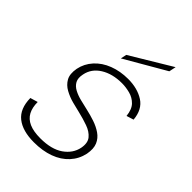

<svg xmlns="http://www.w3.org/2000/svg" viewBox="-210 -789 885 885"><g transform="rotate(45 232.5 -346.5)"><path d="M62 -137Q62 -101 75 -76.5Q88 -52 116 -39.5Q144 -27 189 -27Q261 -27 302.5 -56Q344 -85 353 -130Q360 -167 343 -187.5Q326 -208 295 -219Q264 -230 230 -238Q208 -243 179.5 -250.5Q151 -258 125.5 -272Q100 -286 87 -309.5Q74 -333 81 -372Q89 -412 117 -443Q145 -474 188 -490.5Q231 -507 282 -507Q343 -507 385 -480Q427 -453 432 -392L397 -381Q393 -420 374 -439.5Q355 -459 328 -466Q301 -473 276 -473Q214 -473 171.5 -446.5Q129 -420 120 -374Q114 -346 123.5 -328.5Q133 -311 153 -300.5Q173 -290 197.5 -284Q222 -278 248 -272Q275 -266 303.5 -256.5Q332 -247 354.5 -231.5Q377 -216 387.5 -191.5Q398 -167 391 -129Q382 -87 353.5 -56Q325 -25 281 -9Q237 7 181 7Q107 7 66.5 -25Q26 -57 25 -126ZM398 -700 391 -666 191 -550 197 -579Z"/></g></svg>

Font: Albert Sans ExtraLight
Style: Italic
Weight: 250
Italic angle: -11.25°
Designer: Andreas Rasmussen
Foundry: a.Foundry
Version: Version 1.025